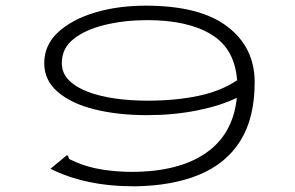

<svg xmlns="http://www.w3.org/2000/svg" viewBox="-20 -647 1040 677"><path d="M456 10Q365 10 291 -6Q217 -22 158 -52L209 -94L216 -100L221 -96Q221 -87 227.5 -84.5Q234 -82 249 -75Q290 -57 341 -49Q392 -41 444 -41Q610 -41 706 -107.5Q802 -174 815 -302Q757 -274 674.5 -257.5Q592 -241 498 -241Q395 -241 313 -261.5Q231 -282 183.5 -323Q136 -364 136 -424Q136 -488 184.5 -533Q233 -578 314 -602.5Q395 -627 494 -627Q685 -627 781.5 -553.5Q878 -480 878 -357Q878 -231 827.5 -150.5Q777 -70 682.5 -31Q588 8 456 10ZM198 -425Q198 -389 223 -364Q248 -339 290.5 -323Q333 -307 387 -299.5Q441 -292 500 -292Q599 -292 679.5 -309Q760 -326 816 -364Q808 -475 725 -525.5Q642 -576 500 -576Q420 -576 351 -559.5Q282 -543 240 -510Q198 -477 198 -425Z"/></svg>

Font: Inconsolata UltraExpanded Light
Style: Regular
Weight: 300
Width: 9
Monospace: yes
Designer: Raph Levien, Cyreal, Brenton Simpson
Foundry: Raph Levien, Cyreal, Google
Version: Version 3.001; ttfautohint (v1.8.2.53-6de2)